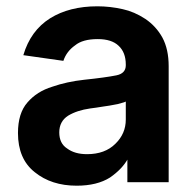

<svg xmlns="http://www.w3.org/2000/svg" viewBox="-20 -575 615 609"><path d="M90 -29Q37 -71 37 -153Q37 -216 67 -250Q97 -285 146 -300Q192 -316 247 -322Q314 -329 349 -336Q379 -342 379 -368V-370Q379 -409 356 -430Q334 -451 290 -451Q242 -451 218 -431Q191 -412 181 -382L54 -400Q77 -478 139 -517Q200 -555 289 -555Q329 -555 369 -546Q406 -538 441 -515Q475 -492 495 -456Q515 -419 515 -365V3H384V-72H386Q368 -39 329 -12Q288 14 223 14Q143 14 90 -29ZM346 -119Q379 -151 379 -196V-253Q377 -251 354 -245Q324 -239 307 -237Q283 -233 266 -231Q224 -225 196 -208Q168 -190 168 -155Q168 -120 193 -104Q217 -86 256 -86Q313 -86 346 -119Z"/></svg>

Font: Sinter Bold
Style: Regular
Weight: 700
Foundry: Adobe & rsms
Version: Version 1.000